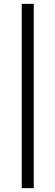

<svg xmlns="http://www.w3.org/2000/svg" viewBox="-20 -801 286 990"><path d="M154 169V-781H92V169Z"/></svg>

Font: SnT
Style: Regular
Weight: 400
Designer: Natanael Gama
Version: Version 1.001;PS 001.001;hotconv 1.0.70;makeotf.lib2.5.58329